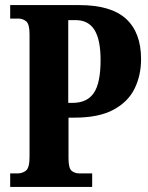

<svg xmlns="http://www.w3.org/2000/svg" viewBox="-20 -734 580 754"><path d="M20 0V-53H49Q68 -53 82 -64Q96 -75 96 -118V-600Q96 -640 82.5 -650.5Q69 -661 53 -661H20V-714H291Q416 -714 475 -660Q534 -606 534 -502Q534 -438 508.5 -386Q483 -334 425.5 -303Q368 -272 273 -272H249V-113Q249 -73 261.5 -63Q274 -53 292 -53H342V0ZM265 -330Q322 -330 348.5 -369Q375 -408 375 -498Q375 -578 351 -616.5Q327 -655 277 -655H248V-330Z"/></svg>

Font: Noto Serif Myanmar ExtraCondensed ExtraBold
Style: Regular
Weight: 800
Width: 2
Designer: Ben Mitchell and the Monotype Design Team
Foundry: Monotype Imaging Inc.
Version: Version 2.106; ttfautohint (v1.8.4.7-5d5b)